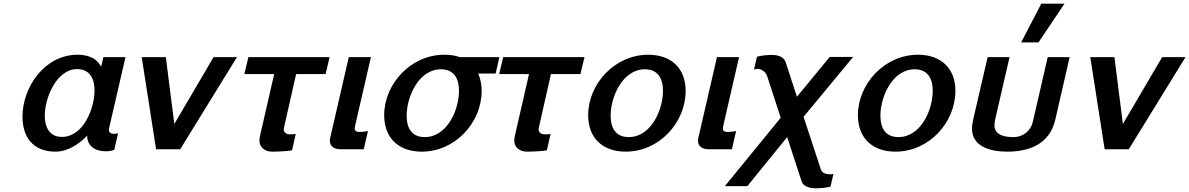

<svg xmlns="http://www.w3.org/2000/svg" viewBox="-20 -810 6454 1042"><path d="M223 -182C223 -282 289 -435 398 -435C466 -435 493 -385 493 -320C493 -222 433 -67 316 -67C246 -67 223 -123 223 -182ZM102 -177C102 -67 158 13 281 13C347 13 410 -28 453 -74C453 -19 494 11 554 11C570 11 585 9 600 3L621 -87C616 -85 608 -84 601 -84H596C581 -84 571 -92 571 -105C571 -107 571 -111 572 -114L661 -500H541L529 -448C510 -484 473 -513 401 -513C222 -513 102 -337 102 -177Z M1266 -500H1139L926 -137L880 -500H749L827 0H958Z M1747 -408 1769 -500H1328L1306 -408H1468L1391 -72C1389 -65 1388 -52 1388 -45C1388 -12 1417 13 1456 13C1487 13 1534 11 1565 6L1585 -83C1577 -82 1569 -81 1561 -81H1552C1536 -81 1520 -90 1520 -108C1520 -111 1520 -113 1521 -116L1587 -408Z M1772 -62C1771 -58 1770 -52 1770 -46C1770 -16 1794 0 1827 0H1954L1977 -99C1969 -97 1949 -94 1933 -94C1917 -94 1905 -97 1905 -112C1905 -117 1907 -127 1908 -131L1993 -500H1873Z M2065 -185C2065 -59 2145 13 2269 13C2450 13 2594 -144 2594 -317C2594 -353 2587 -384 2575 -411H2670L2690 -500H2475C2450 -509 2422 -513 2391 -513C2210 -513 2065 -355 2065 -185ZM2187 -182C2187 -285 2252 -434 2373 -434C2442 -434 2471 -386 2471 -317C2471 -214 2407 -66 2285 -66C2216 -66 2187 -113 2187 -182Z M3130 -408 3152 -500H2711L2689 -408H2851L2774 -72C2772 -65 2771 -52 2771 -45C2771 -12 2800 13 2839 13C2870 13 2917 11 2948 6L2968 -83C2960 -82 2952 -81 2944 -81H2935C2919 -81 2903 -90 2903 -108C2903 -111 2903 -113 2904 -116L2970 -408Z M3172 -185C3172 -59 3252 13 3376 13C3557 13 3701 -144 3701 -317C3701 -440 3622 -513 3498 -513C3317 -513 3172 -355 3172 -185ZM3294 -182C3294 -285 3359 -434 3480 -434C3549 -434 3578 -386 3578 -317C3578 -214 3514 -66 3392 -66C3323 -66 3294 -113 3294 -182Z M3770 -62C3769 -58 3768 -52 3768 -46C3768 -16 3792 0 3825 0H3952L3975 -99C3967 -97 3947 -94 3931 -94C3915 -94 3903 -97 3903 -112C3903 -117 3905 -127 3906 -131L3991 -500H3871Z M4244 -472C4235 -499 4208 -512 4168 -512C4149 -512 4109 -509 4088 -502L4072 -432C4079 -435 4085 -436 4091 -436C4115 -436 4136 -419 4144 -395L4217 -171L3914 200H4036L4252 -66L4331 176C4339 201 4374 212 4407 212C4424 212 4469 209 4487 203L4503 134C4497 135 4491 136 4484 136C4464 136 4441 129 4435 110L4341 -176L4610 -501H4483L4305 -285Z M4636 -185C4636 -59 4716 13 4840 13C5021 13 5165 -144 5165 -317C5165 -440 5086 -513 4962 -513C4781 -513 4636 -355 4636 -185ZM4758 -182C4758 -285 4823 -434 4944 -434C5013 -434 5042 -386 5042 -317C5042 -214 4978 -66 4856 -66C4787 -66 4758 -113 4758 -182Z M5757 -790H5631L5522 -580H5616ZM5261 -159C5257 -142 5255 -126 5255 -112C5255 -18 5347 13 5448 13C5559 13 5676 -24 5707 -160L5785 -500H5666L5585 -148C5574 -101 5533 -66 5481 -66C5437 -66 5377 -74 5377 -130C5377 -142 5379 -155 5382 -167L5459 -500H5340Z M6414 -500H6287L6074 -137L6028 -500H5897L5975 0H6106Z"/></svg>

Font: Perun SemiBold Italic
Style: Regular
Weight: 400
Italic angle: -12°
Foundry: Copyright (c) Stefan Peev, Context Ltd, 2016
Version: Version 1.026